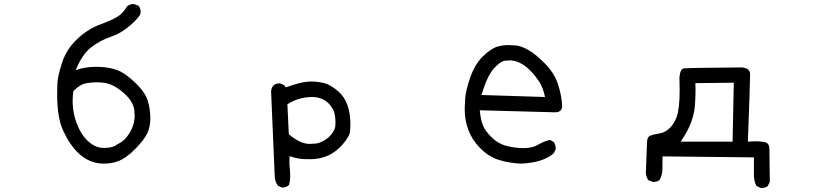

<svg xmlns="http://www.w3.org/2000/svg" viewBox="-20 -799 4040 954"><path d="M497 14Q483 14 468 12Q360 -5 293 -152Q264 -215 264 -331Q264 -344 265 -381.5Q266 -419 288 -486.5Q310 -554 362.5 -604Q415 -654 475.5 -676.5Q536 -699 563.5 -716Q591 -733 612 -768Q626 -779 643 -779Q648 -779 669 -770Q679 -756 679 -738Q679 -718 626 -672Q581 -633 531 -616.5Q481 -600 434.5 -565Q388 -530 356 -450Q399 -467 457 -467Q529 -467 578 -444Q612 -427 657 -383Q702 -339 714.5 -297.5Q727 -256 727 -211Q727 -171 712.5 -138.5Q698 -106 652 -59Q606 -12 564 3Q533 14 497 14ZM496 -64Q542 -64 563 -82Q589 -94 607 -115Q649 -166 649 -224Q649 -229 647.5 -250Q646 -271 631 -296Q616 -321 577 -351.5Q538 -382 495 -388Q475 -390 457 -390Q435 -390 406.5 -385Q378 -380 345 -347Q341 -324 341 -298Q341 -234 365 -177Q382 -134 410 -105Q449 -64 496 -64Z M1382 133 1361 124Q1346 104 1345 76.5Q1344 49 1327 -345Q1330 -385 1371 -385L1392 -376L1400 -365Q1437 -378 1467.5 -386Q1498 -394 1531 -394Q1564 -393 1593 -385.5Q1622 -378 1661 -345Q1721 -292 1721 -181Q1721 -174 1719.5 -148Q1718 -122 1682 -81Q1619 -8 1522 -8Q1517 -8 1490 -8.5Q1463 -9 1419 -23Q1418 -10 1418 4Q1418 27 1421 50L1422 73Q1422 98 1416 120Q1403 133 1382 133ZM1518 -84Q1522 -84 1547.5 -85.5Q1573 -87 1610 -114Q1642 -144 1646 -171Q1647 -181 1647 -192Q1647 -209 1643 -232.5Q1639 -256 1615 -283Q1582 -317 1531 -317Q1465 -317 1408 -281L1415 -132Q1472 -84 1518 -84Z M2569 14Q2513 12 2460 -4Q2407 -20 2362 -67Q2289 -143 2289 -259Q2289 -272 2291.5 -310.5Q2294 -349 2316.5 -414Q2339 -479 2379 -518.5Q2419 -558 2453 -568Q2479 -575 2508 -575Q2518 -575 2543.5 -573Q2569 -571 2605.5 -550.5Q2642 -530 2688.5 -482.5Q2735 -435 2753 -379Q2771 -323 2773 -272Q2773 -241 2737 -241L2364 -251Q2368 -206 2379 -177.5Q2390 -149 2423 -116.5Q2456 -84 2499 -73.5Q2542 -63 2583 -63Q2624 -63 2652.5 -79.5Q2681 -96 2712 -104L2731 -94Q2741 -80 2741 -63V-57L2731 -37Q2679 9 2569 14ZM2688 -317Q2679 -362 2660 -392Q2589 -499 2511 -499Q2506 -499 2487 -497Q2468 -495 2435 -460Q2402 -425 2372 -327Z M3766 135H3760L3739 125Q3726 101 3726 72V-17L3272 -22Q3272 10 3271.5 40Q3271 70 3257 96Q3244 105 3227 105Q3222 105 3201 96Q3191 80 3189 62L3195 -93Q3195 -119 3212.5 -125.5Q3230 -132 3257 -136Q3284 -140 3306.5 -161.5Q3329 -183 3342 -217Q3357 -259 3357 -351L3356 -415Q3360 -456 3377 -459Q3394 -462 3663 -464Q3707 -462 3707 -430Q3707 -385 3696 -95Q3720 -97 3738 -97Q3761 -97 3781 -92.5Q3801 -88 3803 -62L3805 105L3795 125Q3783 135 3766 135ZM3620 -95 3626 -388 3435 -386 3436 -354Q3436 -327 3433.5 -283Q3431 -239 3415 -194Q3399 -149 3362 -95Z"/></svg>

Font: Xiaolai Mono SC
Style: Regular
Weight: 400
Monospace: yes
Designer: LXGW / Nozomi Seto
Version: Version 3.113;September 30, 2024